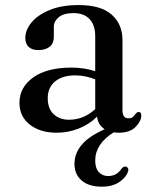

<svg xmlns="http://www.w3.org/2000/svg" viewBox="-20 -500 572 740"><path d="M55 -104Q55 -163.5 108 -201.5Q161 -239.5 255.5 -239.5Q281.5 -239.5 304.5 -235.8Q327.5 -232 347 -225.5V-360.5Q347 -403.5 325.2 -426.5Q303.5 -449.5 263.5 -449.5Q225.5 -449.5 206.5 -433.8Q187.5 -418 187.5 -396.5V-357Q187.5 -333 171.5 -320Q155.5 -307 127.5 -307Q103 -307 90.2 -319.5Q77.5 -332 77.5 -353.5Q77.5 -384.5 101.5 -413.5Q125.5 -442.5 171.5 -461.5Q217.5 -480.5 283.5 -480.5Q368.5 -480.5 410.2 -443.8Q452 -407 452 -345.5V-75Q452 -44 475 -44Q487.5 -44 493 -49.8Q498.5 -55.5 502.5 -61Q508.5 -68.5 514.5 -68.5Q524.5 -68.5 524.5 -54.5Q524.5 -33 502.5 -10.8Q480.5 11.5 438.5 11.5Q427.5 11.5 418.5 10Q347 54.5 347 118.5Q347 148.5 361 163.5Q375 178.5 397 178.5Q430 178.5 448.5 150Q457 140 465.5 142Q470 143 473.2 148.2Q476.5 153.5 473 162Q465.5 184.5 439.2 202Q413 219.5 372.5 219.5Q322.5 219.5 294.8 195.8Q267 172 267 131.5Q267 91.5 294.8 58.2Q322.5 25 383.5 -2Q358 -18 354 -50.5Q324 -20.5 283.2 -4.5Q242.5 11.5 198.5 11.5Q134.5 11.5 94.8 -19.8Q55 -51 55 -104ZM164 -121.5Q164 -81 187 -59.8Q210 -38.5 245.5 -38.5Q303 -38.5 347 -79.5V-194.5Q329.5 -201 310.5 -205.2Q291.5 -209.5 270 -209.5Q220.5 -209.5 192.2 -186Q164 -162.5 164 -121.5Z"/></svg>

Font: Fraunces 9pt S000
Style: Regular
Weight: 400
Version: Version 1.000; ttfautohint (v1.8.3)